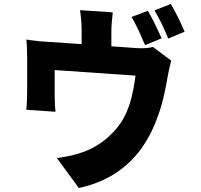

<svg xmlns="http://www.w3.org/2000/svg" viewBox="-20 -870 1009 962"><path d="M823 -677Q808 -713 791 -749Q771 -790 754 -818L836 -850Q852 -823 874 -779Q891 -744 905 -711ZM707 -644Q705 -648 703 -653L675 -716Q655 -759 639 -785L721 -816Q736 -791 758 -746L790 -678ZM375 72 265 -78Q344 -88 407 -112Q515 -155 585 -254Q615 -299 634 -363Q649 -416 659 -491L254 -519V-389Q254 -339 258 -310L112 -320Q116 -359 116 -412V-584Q116 -605 115 -627Q114 -655 112 -672Q134 -668 157 -666Q167 -664 180 -663L389 -649V-720Q389 -762 381 -819L545 -808Q538 -750 538 -709V-638L666 -629Q718 -626 746 -635L838 -566Q833 -549 827 -521Q822 -498 819 -481Q805 -398 788 -339Q768 -272 739 -211Q627 18 375 72Z"/></svg>

Font: Xiangcui Wave Sans Xiangcui Wave Sans
Style: Regular
Weight: 800
Width: 3
Version: Version 0.920;March 28, 2024;FontCreator 14.0.0.2814 64-bit